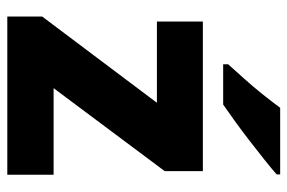

<svg xmlns="http://www.w3.org/2000/svg" viewBox="-154 -652 806 539"><g transform="rotate(90 249.5 -383.0)"><path d="M471 0H27V-98L269 -420H41V-549H461V-442L228 -130H471ZM470 -756Q454 -742 429 -722Q404 -702 375.5 -680Q347 -658 320 -638.5Q293 -619 274 -606H161V-620Q177 -638 200 -663.5Q223 -689 245 -716.5Q267 -744 283 -766H470Z"/></g></svg>

Font: Noto Sans Georgian ExtraBold
Style: Regular
Weight: 800
Designer: Monotype Design Team, Akaki Razmadze
Foundry: Google LLC
Version: Version 2.005; ttfautohint (v1.8.4.7-5d5b)